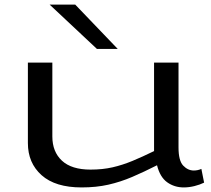

<svg xmlns="http://www.w3.org/2000/svg" viewBox="-20 -810 924 840"><path d="M337 10Q222 10 162 -43.5Q102 -97 102 -184V-536H209V-213Q209 -146 251 -107Q293 -68 376 -68Q429 -68 472.5 -78Q516 -88 559.5 -106Q603 -124 654 -149V-536H761V-165Q761 -107 781.5 -85.5Q802 -64 828 -64Q845 -64 861 -71L873 -11Q855 -2 831 4Q807 10 784 10Q743 10 711.5 -12.5Q680 -35 667 -87Q610 -58 558.5 -36Q507 -14 454 -2Q401 10 337 10ZM404 -596 197 -790H309L495 -596Z"/></svg>

Font: Georama ExtraExtended
Style: Regular
Weight: 400
Width: 8
Designer: Jean-Baptiste Levee
Foundry: Production Type
Version: Version 1.000